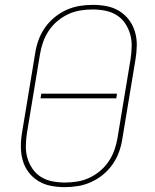

<svg xmlns="http://www.w3.org/2000/svg" viewBox="-20 -763 640 791"><path d="M247 8Q217 8 189 2.5Q161 -3 137.5 -17.5Q114 -32 97.5 -54Q81 -76 73.5 -103Q66 -130 66 -159.5Q66 -189 71 -218L125 -544Q129 -571 138.5 -597.5Q148 -624 164.5 -648Q181 -672 204 -691Q227 -710 253.5 -722Q280 -734 307.5 -738.5Q335 -743 362 -743Q392 -743 420 -737.5Q448 -732 471.5 -717.5Q495 -703 511.5 -681Q528 -659 536 -632Q544 -605 543.5 -575.5Q543 -546 538 -517L484 -191Q480 -164 470.5 -137.5Q461 -111 444.5 -87Q428 -63 405 -44Q382 -25 355.5 -13Q329 -1 301.5 3.5Q274 8 247 8ZM247 -11Q272 -11 297.5 -15Q323 -19 347 -30Q371 -41 392 -58.5Q413 -76 428 -98.5Q443 -121 451.5 -145.5Q460 -170 464 -194L518 -520Q522 -546 522.5 -572.5Q523 -599 516 -623Q509 -647 495 -667.5Q481 -688 460 -701Q439 -714 413.5 -719Q388 -724 362 -724Q337 -724 311.5 -720Q286 -716 262 -705Q238 -694 217 -676.5Q196 -659 181 -636.5Q166 -614 157.5 -589.5Q149 -565 145 -541L91 -215Q87 -189 86.5 -162.5Q86 -136 93 -112Q100 -88 114 -67.5Q128 -47 149 -34Q170 -21 195.5 -16Q221 -11 247 -11ZM147 -358 150 -377H462L459 -358Z"/></svg>

Font: Iosevka SS04 Thin Extended
Style: Italic
Weight: 100
Width: 7
Italic angle: -9°
Monospace: yes
Designer: Belleve Invis
Foundry: Belleve Invis
Version: Version 19.0.0; ttfautohint (v1.8.4)